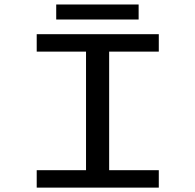

<svg xmlns="http://www.w3.org/2000/svg" viewBox="-20 -856 890 876"><path d="M236.5 -835.5H612.5V-767H236.5ZM704.5 -620.5H478V-79.5H704.5V0H147.5V-79.5H372.5V-620.5H147.5V-700H704.5Z"/></svg>

Font: League Mono Wide
Style: Regular
Weight: 400
Width: 8
Designer: Tyler Finck
Foundry: The League of Moveable Type / Tyler Finck
Version: Version 2.210